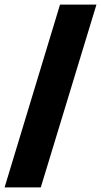

<svg xmlns="http://www.w3.org/2000/svg" viewBox="-22 -763 441 838"><path d="M-2 55 240 -743H399L156 55Z"/></svg>

Font: Saira Semi Condensed Black
Style: Regular
Weight: 900
Width: 4
Designer: Hector Gatti with collaboration of the Omnibus-Type team
Foundry: Omnibus-Type
Version: Version 1.001; ttfautohint (v1.8)